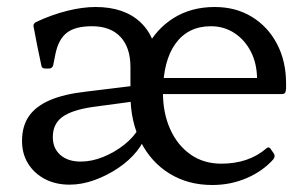

<svg xmlns="http://www.w3.org/2000/svg" viewBox="-20 -520 880 549"><path d="M587 9Q518 9 465 -23.5Q412 -56 382.5 -114.5Q353 -173 353 -249V-328Q353 -384 324.5 -414.5Q296 -445 243 -445Q196 -445 172 -427Q148 -409 139 -368L132 -333Q129 -324 120 -324H109Q99 -324 98 -334Q92 -362 86.5 -389Q81 -416 76 -444Q74 -452 83 -457Q128 -478 172 -489Q216 -500 253 -500Q336 -500 382.5 -455.5Q429 -411 429 -332L369 -249Q369 -324 397.5 -380.5Q426 -437 476.5 -468.5Q527 -500 594 -500Q654 -500 700 -472Q746 -444 772 -394.5Q798 -345 798 -281Q798 -274 798 -269Q798 -264 797 -260Q796 -251 786 -251H431V-297H738L714 -275Q715 -279 715 -282.5Q715 -286 715 -293Q715 -337 698 -371Q681 -405 651 -425Q621 -445 583 -445Q518 -445 482 -395.5Q446 -346 446 -254Q446 -197 466.5 -151Q487 -105 524.5 -78.5Q562 -52 613 -52Q691 -52 742 -96Q749 -102 754 -94L763 -81Q768 -74 762 -65Q732 -31 686 -11Q640 9 587 9ZM179 8Q139 8 108.5 -8Q78 -24 60.5 -52Q43 -80 43 -117Q43 -159 62.5 -187.5Q82 -216 122.5 -233.5Q163 -251 226 -258L365 -275L363 -230L244 -214Q184 -205 157.5 -185Q131 -165 131 -128Q131 -96 152.5 -77Q174 -58 211 -58Q242 -58 274.5 -71Q307 -84 335 -106Q363 -128 378 -155L398 -142Q393 -115 371.5 -88Q350 -61 318 -39.5Q286 -18 250 -5Q214 8 179 8Z"/></svg>

Font: Hahmlet
Style: Regular
Weight: 400
Designer: Minjoo Ham & Mark Frömberg
Foundry: hypertype
Version: Version 1.001; ttfautohint (v1.8.3)